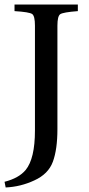

<svg xmlns="http://www.w3.org/2000/svg" viewBox="-20 -712 390 846"><path d="M0 89Q63 73 93 37Q134 -13 134 -137V-599Q134 -641 122 -650Q110 -659 44 -663V-692H323V-663Q258 -658 245.5 -649.5Q233 -641 233 -599V-143Q233 -54 213 0.5Q193 55 131 83Q71 111 5 114Z"/></svg>

Font: Linguistics Pro
Style: Regular
Weight: 400
Designer: Stefan Peev, Context Ltd
Foundry: Stefan Peev, Context Ltd
Version: Version 001.000